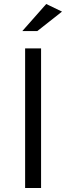

<svg xmlns="http://www.w3.org/2000/svg" viewBox="-20 -943 332 963"><path d="M91.8 -787.1 211.9 -922.9 291 -884.8 167 -787.1ZM106 0V-700.2H186V0Z"/></svg>

Font: Montserrat Light
Style: Regular
Weight: 300
Designer: Julieta Ulanovsky
Foundry: Julieta Ulanovsky
Version: Version 1.000;PS 002.000;hotconv 1.0.70;makeotf.lib2.5.58329